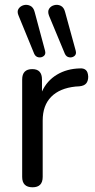

<svg xmlns="http://www.w3.org/2000/svg" viewBox="-20 -787 401 814"><path d="M255 -559 188 -720Q181 -738 188 -749.5Q195 -761 209.5 -765Q224 -769 237.5 -762.5Q251 -756 256 -736L301 -572Q305 -557 295.5 -549.5Q286 -542 273.5 -544Q261 -546 255 -559ZM125 -559 59 -720Q51 -738 58.5 -749.5Q66 -761 80 -765Q94 -769 108 -762.5Q122 -756 127 -736L171 -572Q175 -557 165.5 -549.5Q156 -542 143.5 -544Q131 -546 125 -559ZM118 7Q74 7 74 -37V-450Q74 -494 117 -494Q158 -494 158 -450V-399Q179 -445 221.5 -470.5Q264 -496 320 -497Q335 -498 344 -490Q353 -482 354 -462Q354 -444 345.5 -433.5Q337 -423 316 -421L300 -420Q233 -413 197 -376.5Q161 -340 161 -276V-37Q161 7 118 7Z"/></svg>

Font: Chiron GoRound TC N
Style: Regular
Weight: 350
Designer: Ryoko NISHIZUKA 西塚涼子 (kana, bopomofo & ideographs); Paul D. Hunt (Latin, Greek & Cyrillic); Sandoll Communications 산돌커뮤니
Foundry: Adobe
Version: Version 1.000;hotconv 1.1.1;makeotfexe 2.6.0